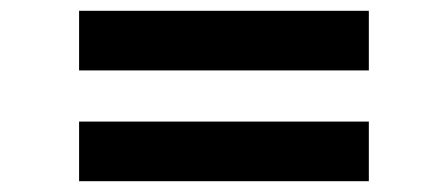

<svg xmlns="http://www.w3.org/2000/svg" viewBox="-20 -551 821 352"><path d="M125 -531.2V-421.9H656.2V-531.2ZM125 -328.1V-218.8H656.2V-328.1Z"/></svg>

Font: Manrope3 ExtraBold
Style: Bold
Weight: 800
Width: 4
Designer: Mikhail Sharanda
Foundry: Mikhail Sharanda
Version: Version 3.000;PS 003.000;hotconv 1.0.88;makeotf.lib2.5.64775